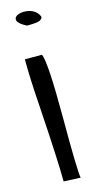

<svg xmlns="http://www.w3.org/2000/svg" viewBox="-105 -498 345 701"><g transform="rotate(-15 67.5 -147.5)"><path d="M62.8 -414.8Q103.4 -414.8 112.6 -420.4Q121.8 -426 121.8 -432.4Q111.2 -460.5 75.4 -466.1Q69.6 -466.8 62.8 -466.8Q56.1 -466.8 45.9 -464Q35.8 -461.2 30.9 -454.2Q20.3 -436.6 62.8 -414.8ZM108.3 172Q102.5 153.7 102.5 -56.3Q102.5 -266.3 88 -298H23.2Q23.2 -225.5 30.9 -116.5Q44.5 95.3 44.5 169.2Z"/></g></svg>

Font: Architects Daughter
Style: Regular
Weight: 400
Designer: Kimberly Geswein
Foundry: Kimberly Geswein
Version: Version 1.003 2010